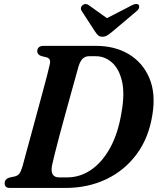

<svg xmlns="http://www.w3.org/2000/svg" viewBox="-20 -926 777 946"><path d="M3 -23.5Q3 -43.5 26 -51L54 -57Q67 -60.5 75 -70.2Q83 -80 91 -106.5Q97 -130 108.2 -170.8Q119.5 -211.5 133.2 -262Q147 -312.5 161.2 -365.5Q175.5 -418.5 188.8 -467.2Q202 -516 211.8 -553.5Q221.5 -591 225.5 -610Q232 -637 209.5 -643.5L183 -650Q163.5 -657.5 163.5 -673Q163.5 -700 195.5 -700H453Q546.5 -700 615 -658.8Q683.5 -617.5 715.8 -541.5Q748 -465.5 731 -361.5Q713.5 -248 653.8 -167Q594 -86 503.5 -43Q413 0 303 0H29.5Q14 0 8.5 -6.5Q3 -13 3 -23.5ZM310.5 -52Q374.5 -52 429 -89.2Q483.5 -126.5 522.8 -197.8Q562 -269 578.5 -371Q595.5 -464.5 581 -526Q566.5 -587.5 531.5 -618.2Q496.5 -649 452 -649H418.5Q400 -649 387.5 -637Q375 -625 366.5 -597.5Q361.5 -579.5 351.5 -543.2Q341.5 -507 328.2 -459.5Q315 -412 300.8 -360.2Q286.5 -308.5 273.5 -259.8Q260.5 -211 250.8 -172.2Q241 -133.5 236.5 -112Q225 -52 271.5 -52ZM534.5 -771Q520 -759 509 -752Q498 -745 484.5 -745Q470.5 -745 463.2 -752Q456 -759 448 -771L382.5 -872Q377 -881 379.2 -889Q381.5 -897 388 -901.5Q403 -912 419.5 -899L507 -836.5L628 -899Q653 -912.5 663.5 -901.5Q667 -897.5 665.5 -889Q664 -880.5 653.5 -871.5Z"/></svg>

Font: Fraunces 72pt S050 SemiBold
Style: Italic
Weight: 600
Italic angle: -16°
Version: Version 1.000; ttfautohint (v1.8.3)